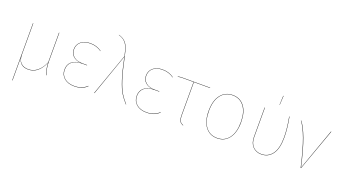

<svg xmlns="http://www.w3.org/2000/svg" viewBox="-67 -1387 3980 2233"><g transform="rotate(20 1922.5 -271.0)"><path d="M473 0Q449 -71 446 -145Q417 -74 368.5 -32.5Q320 9 254 9Q200 9 167.5 -18.5Q135 -46 128 -100V58V190H124V-517H128V-135Q128 -62 162 -28.5Q196 5 254 5Q319 5 368 -37Q417 -79 446 -151V-152V-517H450V-161Q450 -80 477 -1Z M974 -482 971 -480Q913 -523 832 -523Q762 -523 719.5 -488.5Q677 -454 677 -394Q677 -342 715 -308.5Q753 -275 826 -275H882V-271H824Q743 -271 699.5 -235.5Q656 -200 656 -136Q656 -71 701.5 -33Q747 5 823 5Q876 5 913 -10Q950 -25 979 -53L981 -49Q951 -20 914 -5.5Q877 9 823 9Q746 9 699 -30.5Q652 -70 652 -136Q652 -199 693 -234.5Q734 -270 804 -273Q742 -278 707.5 -310.5Q673 -343 673 -394Q673 -455 717 -491Q761 -527 832 -527Q915 -527 974 -482Z M1260 -515Q1295 -346 1327 -248.5Q1359 -151 1389.5 -101Q1420 -51 1466 0L1462 1Q1416 -50 1385.5 -99.5Q1355 -149 1323 -246.5Q1291 -344 1256 -513L1074 3L1070 2L1254 -517H1256Q1241 -586 1226.5 -624Q1212 -662 1185 -688.5Q1158 -715 1110 -729V-732Q1159 -718 1187 -691.5Q1215 -665 1230.5 -624.5Q1246 -584 1260 -515Z M1868 -482 1865 -480Q1807 -523 1726 -523Q1656 -523 1613.5 -488.5Q1571 -454 1571 -394Q1571 -342 1609 -308.5Q1647 -275 1720 -275H1776V-271H1718Q1637 -271 1593.5 -235.5Q1550 -200 1550 -136Q1550 -71 1595.5 -33Q1641 5 1717 5Q1770 5 1807 -10Q1844 -25 1873 -53L1875 -49Q1845 -20 1808 -5.5Q1771 9 1717 9Q1640 9 1593 -30.5Q1546 -70 1546 -136Q1546 -199 1587 -234.5Q1628 -270 1698 -273Q1636 -278 1601.5 -310.5Q1567 -343 1567 -394Q1567 -455 1611 -491Q1655 -527 1726 -527Q1809 -527 1868 -482Z M2117 -513V-98Q2117 -55 2128.5 -33.5Q2140 -12 2172 0L2170 4Q2136 -11 2124.5 -32Q2113 -53 2113 -98V-513H1982Q1958 -513 1945.5 -511.5Q1933 -510 1921 -505L1919 -509Q1931 -514 1944 -515.5Q1957 -517 1981 -517H2317V-513Z M2793 -262Q2793 -134 2739 -62.5Q2685 9 2592 9Q2499 9 2445.5 -62Q2392 -133 2392 -258Q2392 -386 2447 -456.5Q2502 -527 2594 -527Q2687 -527 2740 -457Q2793 -387 2793 -262ZM2396 -258Q2396 -134 2448 -64.5Q2500 5 2592 5Q2684 5 2736.5 -65Q2789 -135 2789 -262Q2789 -385 2737 -454Q2685 -523 2594 -523Q2503 -523 2449.5 -453.5Q2396 -384 2396 -258Z M3326 -268Q3326 -127 3275 -59Q3224 9 3139 9Q3074 9 3032.5 -33.5Q2991 -76 2991 -153V-517H2995V-153Q2995 -77 3035 -36Q3075 5 3139 5Q3222 5 3272 -61.5Q3322 -128 3322 -268Q3322 -374 3295 -517H3299Q3326 -374 3326 -268ZM3152 -719 3146 -606H3143L3148 -719Z M3628 -5 3812 -519 3816 -517 3630 0H3625Q3575 -218 3530 -339Q3485 -460 3439 -519L3443 -520Q3489 -462 3534 -341.5Q3579 -221 3628 -5Z"/></g></svg>

Font: FiraGO Four
Style: Regular
Weight: 100
Designer: bBox Type
Foundry: bBox Type GmbH
Version: Version 1.001